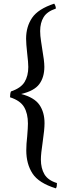

<svg xmlns="http://www.w3.org/2000/svg" viewBox="-20 -761 367 1052"><path d="M124 63Q124 29 129 -14Q133 -62 133 -84Q133 -139 112 -174.5Q91 -210 35 -228Q35 -248 40 -260Q94 -278 114.5 -311.5Q135 -345 135 -394Q135 -418 129 -468Q123 -522 123 -549Q123 -615 156 -663.5Q189 -712 277 -741Q286 -728 286 -714Q238 -698 219 -667Q200 -636 200 -591Q200 -566 205 -534.5Q210 -503 211 -495Q223 -427 223 -395Q223 -338 195.5 -300.5Q168 -263 96 -246Q168 -227 196 -186.5Q224 -146 224 -86Q224 -52 214 16Q204 82 204 113Q204 161 223.5 194Q243 227 292 242Q292 251 291 258.5Q290 266 286 271Q192 242 158 189.5Q124 137 124 63Z"/></svg>

Font: Vollkorn SC
Style: Regular
Weight: 400
Designer: Friedrich Althausen
Foundry: Friedrich Althausen
Version: Version 4.015